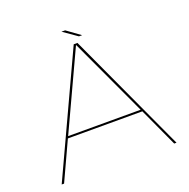

<svg xmlns="http://www.w3.org/2000/svg" viewBox="-134 -891 1004 1019"><g transform="rotate(-20 368.5 -381.0)"><path d="M43.5 0 358 -677.5H379L692 0H679L578.5 -218.5H158L57 0ZM163.5 -229.5H573L369 -668.5H367.5ZM398.5 -707.5 319.5 -762.5H340.5L416.5 -707.5Z"/></g></svg>

Font: Anybody ExtraExpanded Thin
Style: Regular
Weight: 100
Width: 8
Designer: Tyler Finck
Foundry: Etcetera Type Company
Version: Version 1.010; ttfautohint (v1.8.3) -l 8 -r 50 -G 200 -x 14 